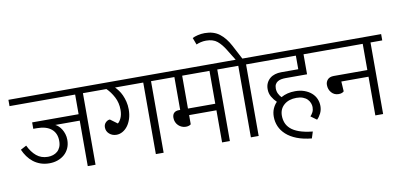

<svg xmlns="http://www.w3.org/2000/svg" viewBox="-95 -1160 3186 1530"><g transform="rotate(-10 1498.0 -394.5)"><path d="M323 -368Q336 -362 349 -350Q362 -338 372.5 -321Q383 -304 390 -282Q397 -260 397 -234Q397 -198 384 -168.5Q371 -139 348 -118.5Q325 -98 293.5 -86.5Q262 -75 225 -75Q186 -75 153.5 -86.5Q121 -98 95.5 -118Q70 -138 51 -164.5Q32 -191 19 -221L66 -246Q92 -191 130 -159.5Q168 -128 222 -128Q244 -128 264 -134.5Q284 -141 299 -154Q314 -167 323 -187.5Q332 -208 332 -237Q332 -300 291 -334Q250 -368 174 -368H145V-420H521V-579H-10V-630H679V-579H584V0H521V-368Z M816 -293Q830 -302 843 -329.5Q856 -357 856 -397Q856 -454 831.5 -500.5Q807 -547 774 -579H659V-630H1230V-579H1135V0H1072V-579H844Q856 -567 870 -548.5Q884 -530 895 -506Q906 -482 913.5 -452.5Q921 -423 921 -389Q921 -347 910 -313Q899 -279 881 -255.5Q863 -232 839.5 -219Q816 -206 791 -206Q757 -206 733 -227Q709 -248 709 -280Q709 -304 725 -319.5Q741 -335 759 -335Z M1387 -579V-313H1608V-579ZM1387 -186Q1383 -181 1371.5 -177Q1360 -173 1346 -173Q1329 -173 1313.5 -179.5Q1298 -186 1286 -197.5Q1274 -209 1267 -225Q1260 -241 1260 -260Q1260 -286 1274 -299.5Q1288 -313 1314 -313H1324V-579H1210V-630H1766V-579H1671V0H1608V-260H1387Z M1522 -860Q1539 -869 1566.5 -875.5Q1594 -882 1622 -882Q1694 -882 1741 -846Q1788 -810 1823 -744L1883 -630H1999V-579H1904V0H1841V-579H1746V-630H1829L1776 -716Q1746 -766 1712.5 -793.5Q1679 -821 1622 -821Q1600 -821 1579 -816Q1558 -811 1543 -804Z M2318 93Q2248 86 2197.5 66Q2147 46 2114 16Q2081 -14 2065 -51Q2049 -88 2049 -130Q2049 -166 2061.5 -194.5Q2074 -223 2094 -243Q2071 -265 2055 -292.5Q2039 -320 2039 -355Q2039 -383 2049.5 -404.5Q2060 -426 2077.5 -440.5Q2095 -455 2118.5 -462Q2142 -469 2168 -469H2307V-579H1979V-630H2485V-579H2369V-417H2195Q2177 -417 2160.5 -414Q2144 -411 2131.5 -403.5Q2119 -396 2111.5 -383Q2104 -370 2104 -349Q2104 -326 2113.5 -306.5Q2123 -287 2137 -273Q2186 -301 2251 -301Q2293 -301 2326 -289Q2359 -277 2382.5 -256.5Q2406 -236 2418 -208.5Q2430 -181 2430 -150Q2430 -118 2416.5 -91Q2403 -64 2385 -47L2337 -82Q2349 -94 2358 -111.5Q2367 -129 2367 -152Q2367 -168 2360.5 -185Q2354 -202 2340.5 -216Q2327 -230 2305 -238.5Q2283 -247 2253 -247Q2190 -247 2152 -214Q2114 -181 2114 -127Q2114 -97 2124 -70Q2134 -43 2158.5 -20.5Q2183 2 2226 17.5Q2269 33 2335 40Z M2848 -367V-579H2460V-630H3006V-579H2911V0H2848V-313H2628L2633 -233Q2629 -228 2618.5 -223Q2608 -218 2590 -218Q2555 -218 2532.5 -243.5Q2510 -269 2510 -306Q2510 -331 2526.5 -349Q2543 -367 2577 -367Z"/></g></svg>

Font: Ek Mukta Light
Style: Regular
Weight: 300
Designer: Girish Dalvi and Yashodeep Gholap
Foundry: Ek Type
Version: Version 2.538;PS 1.002;hotconv 16.6.51;makeotf.lib2.5.65220;